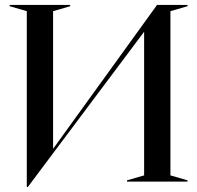

<svg xmlns="http://www.w3.org/2000/svg" viewBox="-20 -732 794 774"><path d="M88 -687 19 -707V-712H263V-707L194 -687V-132L613 -712H736V-707L667 -687V-25L736 -5V0H492V-5L561 -25V-604L92 22H88Z"/></svg>

Font: Nyght Serif
Style: Regular
Weight: 400
Designer: Maksym Kobuzan
Version: Version 0.410